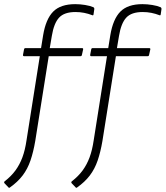

<svg xmlns="http://www.w3.org/2000/svg" viewBox="-44 -714 799 926"><path d="M196 -482H351Q358 -482 357 -476L351 -449Q350 -443 344 -443H191L126 -34Q117 19 103 60Q89 101 65 132.5Q41 164 4 190Q0 194 -4 189L-23 169Q-26 164 -21 160Q10 136 30.5 108Q51 80 64 45Q77 10 84 -38L148 -443H72Q66 -443 67 -450L72 -476Q73 -482 79 -482H154L164 -544Q177 -622 212.5 -658Q248 -694 319 -694Q342 -694 366.5 -690Q391 -686 407 -679Q411 -676 411 -671L407 -644Q406 -638 400 -641Q382 -648 362 -652Q342 -656 320 -656Q266 -656 241 -629Q216 -602 206 -541ZM520 -482H675Q682 -482 681 -476L675 -449Q674 -443 668 -443H515L450 -34Q441 19 427 60Q413 101 389 132.5Q365 164 328 190Q324 194 320 189L301 169Q298 164 303 160Q334 136 354.5 108Q375 80 388 45Q401 10 408 -38L472 -443H396Q390 -443 391 -450L396 -476Q397 -482 403 -482H478L488 -544Q501 -622 536.5 -658Q572 -694 643 -694Q666 -694 690.5 -690Q715 -686 731 -679Q735 -676 735 -671L731 -644Q730 -638 724 -641Q706 -648 686 -652Q666 -656 644 -656Q590 -656 565 -629Q540 -602 530 -541Z"/></svg>

Font: Sofia Sans Semi Condensed ExtraLight
Style: Italic
Weight: 250
Italic angle: -9°
Version: Version 4.100